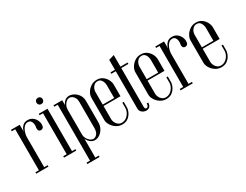

<svg xmlns="http://www.w3.org/2000/svg" viewBox="-77 -1172 2410 1878"><g transform="rotate(-30 1127.5 -233.0)"><path d="M104.4 -145.2V-375.1Q104.4 -401.9 113.8 -429.8Q123.1 -457.8 143.8 -477.1Q164.5 -496.4 198.8 -496.4Q230.1 -496.4 252.5 -480.6Q274.9 -464.9 287.2 -440.6Q299.6 -416.2 299.6 -389.4Q299.6 -366.1 290.1 -355.8Q280.6 -345.4 265.6 -345.4Q250.8 -345.4 243.4 -353.6Q236.1 -361.8 235.2 -375.4Q234.2 -389.1 238.4 -404.6Q239.9 -420.1 236.4 -437.2Q233 -454.4 222.5 -466.3Q212 -478.2 191.4 -478.2Q169.8 -478.2 154.4 -464.8Q139 -451.2 129.4 -431.3Q119.8 -411.4 115.2 -390.6Q110.6 -369.9 110.6 -356V-145.2ZM50.6 0V-495H110.6V0ZM110.6 0V-16H149.6V0ZM11.6 0V-16H50.6V0ZM11.6 -479V-495H50.6V-479Z M364.6 -495H424.6V0H364.6ZM424.6 0V-16H463.6V0ZM325.6 0V-16H364.6V0ZM325.6 -479V-495H364.6V-479ZM360.1 -600.4Q360.1 -615.5 369.9 -625.3Q379.8 -635.1 395.3 -635.1Q410.9 -635.1 420.9 -625.3Q430.9 -615.5 430.9 -600.4Q430.9 -585.2 420.9 -574.8Q410.9 -564.4 395.3 -564.4Q379.8 -564.4 369.9 -574.8Q360.1 -585.2 360.1 -600.4Z M530.6 -495H590.6V168.4H530.6ZM491.6 152.4H530.6V168.4H491.6ZM491.6 -495H530.6V-479H491.6ZM584.8 -403Q584.8 -429.9 596 -451.8Q607.2 -473.8 626.6 -486.8Q646 -499.8 669 -499.8Q694 -499.8 721.7 -485.1Q749.4 -470.5 769.1 -441.5Q788.9 -412.5 788.9 -369.5V-132Q788.9 -93.2 771.8 -62.4Q754.8 -31.6 728.8 -14Q702.9 3.6 674.9 3.6Q650 3.6 629.6 -10.6Q609.1 -24.9 596.9 -47Q584.8 -69.1 584.8 -92.4ZM590.6 -104.6Q590.6 -84.6 601.8 -63.8Q612.9 -42.9 630.6 -28.9Q648.4 -15 667.4 -15Q690 -15 708.7 -37Q727.4 -59 727.4 -102.2V-398.1Q727.4 -425 717.2 -443.5Q707.1 -462 692.5 -471.6Q677.9 -481.1 662.4 -481.1Q643.4 -481.1 626.9 -467.2Q610.4 -453.2 600.5 -432Q590.6 -410.8 590.6 -389.4ZM590.6 152.4H629.6V168.4H590.6Z M850.1 -374.8Q850.1 -402.1 867.1 -431Q884.1 -459.9 913.8 -479.8Q943.4 -499.8 981.6 -499.8Q1019 -499.8 1046.1 -480.6Q1073.1 -461.4 1088.4 -432.3Q1103.8 -403.2 1103.8 -373.6V-244H1041.9V-403.4Q1041.9 -421.1 1035.9 -439.7Q1030 -458.2 1016.8 -471Q1003.5 -483.8 981.6 -483.8Q959.8 -483.8 944.1 -471Q928.4 -458.2 920.4 -439.7Q912.4 -421.1 912.4 -403.4V-95.6Q912.4 -77 921.4 -57.6Q930.4 -38.2 947.4 -25.4Q964.4 -12.5 987.4 -12.5Q1015.5 -12.5 1038.1 -28.8Q1060.6 -45 1074.2 -70.4Q1087.8 -95.8 1087.8 -123.1V-180.4H1104.1V-120.6Q1104.1 -94.2 1090.1 -64.7Q1076.1 -35.1 1049.8 -15.2Q1023.5 4.8 984.2 4.8Q945.4 4.8 915 -15.6Q884.6 -36 867.4 -65.1Q850.1 -94.2 850.1 -122ZM881.6 -244V-260H1091.2V-244Z M1186.2 -607.1 1248.2 -626.2V-44.8Q1248.2 -28.4 1252.6 -21.8Q1257 -15.2 1266.9 -15.2Q1276.4 -15.2 1283.6 -24.6Q1290.9 -34 1290.9 -54.9H1307.9Q1307.9 -25.1 1292.7 -10.3Q1277.5 4.5 1254.5 4.5Q1239.4 4.5 1223.7 -2Q1208 -8.5 1197.1 -22.8Q1186.2 -37.1 1186.2 -60.1ZM1248.2 -479V-495H1328.9V-479ZM1135.6 -479V-495H1186.2V-479Z M1347.1 -374.8Q1347.1 -402.1 1364.1 -431Q1381.1 -459.9 1410.8 -479.8Q1440.4 -499.8 1478.6 -499.8Q1516 -499.8 1543.1 -480.6Q1570.1 -461.4 1585.4 -432.3Q1600.8 -403.2 1600.8 -373.6V-244H1538.9V-403.4Q1538.9 -421.1 1532.9 -439.7Q1527 -458.2 1513.8 -471Q1500.5 -483.8 1478.6 -483.8Q1456.8 -483.8 1441.1 -471Q1425.4 -458.2 1417.4 -439.7Q1409.4 -421.1 1409.4 -403.4V-95.6Q1409.4 -77 1418.4 -57.6Q1427.4 -38.2 1444.4 -25.4Q1461.4 -12.5 1484.4 -12.5Q1512.5 -12.5 1535.1 -28.8Q1557.6 -45 1571.2 -70.4Q1584.8 -95.8 1584.8 -123.1V-180.4H1601.1V-120.6Q1601.1 -94.2 1587.1 -64.7Q1573.1 -35.1 1546.8 -15.2Q1520.5 4.8 1481.2 4.8Q1442.4 4.8 1412 -15.6Q1381.6 -36 1364.4 -65.1Q1347.1 -94.2 1347.1 -122ZM1378.6 -244V-260H1588.2V-244Z M1734.4 -145.2V-375.1Q1734.4 -401.9 1743.8 -429.8Q1753.1 -457.8 1773.8 -477.1Q1794.5 -496.4 1828.8 -496.4Q1860.1 -496.4 1882.5 -480.6Q1904.9 -464.9 1917.2 -440.6Q1929.6 -416.2 1929.6 -389.4Q1929.6 -366.1 1920.1 -355.8Q1910.6 -345.4 1895.6 -345.4Q1880.8 -345.4 1873.4 -353.6Q1866.1 -361.8 1865.2 -375.4Q1864.2 -389.1 1868.4 -404.6Q1869.9 -420.1 1866.4 -437.2Q1863 -454.4 1852.5 -466.3Q1842 -478.2 1821.4 -478.2Q1799.8 -478.2 1784.4 -464.8Q1769 -451.2 1759.4 -431.3Q1749.8 -411.4 1745.2 -390.6Q1740.6 -369.9 1740.6 -356V-145.2ZM1680.6 0V-495H1740.6V0ZM1740.6 0V-16H1779.6V0ZM1641.6 0V-16H1680.6V0ZM1641.6 -479V-495H1680.6V-479Z M1970.1 -374.8Q1970.1 -402.1 1987.1 -431Q2004.1 -459.9 2033.8 -479.8Q2063.4 -499.8 2101.6 -499.8Q2139 -499.8 2166.1 -480.6Q2193.1 -461.4 2208.4 -432.3Q2223.8 -403.2 2223.8 -373.6V-244H2161.9V-403.4Q2161.9 -421.1 2155.9 -439.7Q2150 -458.2 2136.8 -471Q2123.5 -483.8 2101.6 -483.8Q2079.8 -483.8 2064.1 -471Q2048.4 -458.2 2040.4 -439.7Q2032.4 -421.1 2032.4 -403.4V-95.6Q2032.4 -77 2041.4 -57.6Q2050.4 -38.2 2067.4 -25.4Q2084.4 -12.5 2107.4 -12.5Q2135.5 -12.5 2158.1 -28.8Q2180.6 -45 2194.2 -70.4Q2207.8 -95.8 2207.8 -123.1V-180.4H2224.1V-120.6Q2224.1 -94.2 2210.1 -64.7Q2196.1 -35.1 2169.8 -15.2Q2143.5 4.8 2104.2 4.8Q2065.4 4.8 2035 -15.6Q2004.6 -36 1987.4 -65.1Q1970.1 -94.2 1970.1 -122ZM2001.6 -244V-260H2211.2V-244Z"/></g></svg>

Font: Emberly Black
Style: Regular
Weight: 900
Designer: Rajesh Rajput
Foundry: Rajesh Rajput
Version: Version 1.000